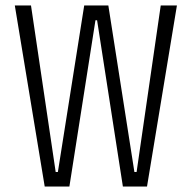

<svg xmlns="http://www.w3.org/2000/svg" viewBox="-20 -680 699 700"><path d="M143 0 34 -660H93L183 -53H191L287 -660H375L470 -53H478L566 -660H625L516 0H428L334 -606H328L233 0Z"/></svg>

Font: Bricolage Grotesque 12pt Condensed ExtraLight
Style: Regular
Weight: 200
Width: 3
Designer: Mathieu Triay
Foundry: Atelier Triay
Version: Version 1.001; ttfautohint (v1.8.4.7-5d5b);gftools[0.9.33.de